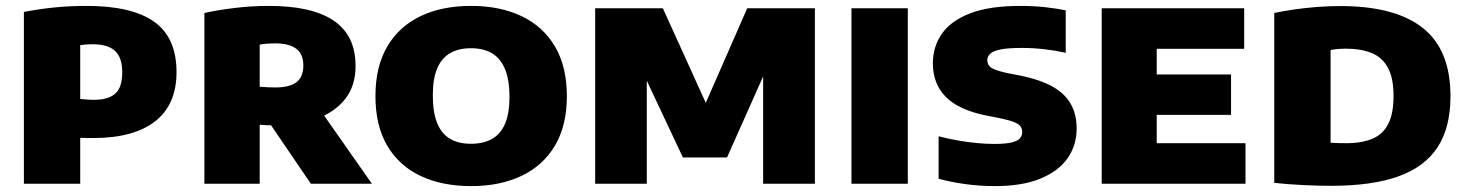

<svg xmlns="http://www.w3.org/2000/svg" viewBox="-20 -623 4972 651"><path d="M61 0V-582.5Q109.5 -592 162.5 -597.5Q215.5 -603 274 -603Q427 -603 502.8 -549.2Q578.5 -495.5 578.5 -378.5Q578.5 -268 505.8 -211.5Q433 -155 296.5 -155Q284.5 -155 273 -155.2Q261.5 -155.5 252 -155.5V0ZM298.5 -284.5Q347.5 -284.5 371 -305.8Q394.5 -327 394.5 -378Q394.5 -427.5 370.2 -450.2Q346 -473 293 -473Q282 -473 271.5 -472.2Q261 -471.5 252 -470V-287.5Q264 -286.5 274.8 -285.5Q285.5 -284.5 298.5 -284.5Z M673 0V-579Q720.5 -589.5 777.5 -596.2Q834.5 -603 891.5 -603Q1038 -603 1111.8 -552.8Q1185.5 -502.5 1185.5 -400Q1186 -333.5 1151.2 -288.5Q1116.5 -243.5 1055 -220.8Q993.5 -198 912 -198Q899 -198 886 -198.5Q873 -199 860.5 -200V0ZM1034 0 849.5 -271H1051L1241 0ZM913.5 -326.5Q961.5 -326.5 985 -344.2Q1008.5 -362 1008.5 -400.5Q1008.5 -440 984.2 -458Q960 -476 912.5 -476Q899.5 -476 885.8 -475Q872 -474 860.5 -471.5V-329Q875.5 -328 886.8 -327.2Q898 -326.5 913.5 -326.5Z M1577 8Q1479 8 1406 -26.5Q1333 -61 1293 -129Q1253 -197 1253 -297Q1253 -397 1293 -465.2Q1333 -533.5 1405.8 -568.2Q1478.5 -603 1577 -603Q1675.5 -603 1748.5 -568.2Q1821.5 -533.5 1861.8 -465.2Q1902 -397 1902 -297Q1902 -197.5 1861.8 -129.5Q1821.5 -61.5 1748.5 -26.8Q1675.5 8 1577 8ZM1577 -135.5Q1619.5 -135.5 1648.8 -152.2Q1678 -169 1692.8 -204.2Q1707.5 -239.5 1707.5 -294.5Q1707.5 -352 1692.2 -388.8Q1677 -425.5 1648 -442.5Q1619 -459.5 1577 -459.5Q1535.5 -459.5 1506.5 -443Q1477.5 -426.5 1462.5 -391.2Q1447.5 -356 1447.5 -300.5Q1447.5 -242 1462.2 -205.8Q1477 -169.5 1505.8 -152.5Q1534.5 -135.5 1577 -135.5Z M1998 0V-595H2227.5L2382.5 -253.5H2364L2513.5 -595H2743V0H2567.5V-434.5H2599L2445 -89H2295.5L2133 -434.5H2173V0Z M2867 0V-595H3058V0Z M3353.5 8Q3301.5 8 3251.5 1Q3201.5 -6 3162.5 -17V-161Q3192.5 -153 3226 -147Q3259.5 -141 3292 -138Q3324.5 -135 3351 -135Q3389.5 -135 3410 -140Q3430.5 -145 3438.2 -154Q3446 -163 3446 -175.5Q3446 -186 3440.5 -194Q3435 -202 3418.8 -208.8Q3402.5 -215.5 3371.5 -222L3323 -231.5Q3230 -250.5 3186.5 -294.8Q3143 -339 3143 -408.5Q3143 -464.5 3173.5 -508.5Q3204 -552.5 3269.5 -577.8Q3335 -603 3440.5 -603Q3482 -603 3522 -598.8Q3562 -594.5 3593.5 -588V-444Q3560 -451.5 3522 -456Q3484 -460.5 3445.5 -460.5Q3396.5 -460.5 3371 -455Q3345.5 -449.5 3336.5 -440Q3327.5 -430.5 3327.5 -419Q3327.5 -404 3339 -394.8Q3350.5 -385.5 3391.5 -376L3440.5 -366.5Q3506 -353 3548 -329.8Q3590 -306.5 3610.2 -271.2Q3630.5 -236 3630.5 -187Q3630.5 -130.5 3599.8 -86.5Q3569 -42.5 3507.2 -17.2Q3445.5 8 3353.5 8Z M3715.5 0V-595H4198.5V-457.5H3902V-137.5H4203V0ZM3827 -233.5V-370.5H4154V-233.5Z M4495.5 7Q4450 7 4397.8 4.5Q4345.5 2 4300.5 -3V-579Q4332.5 -586 4370.2 -591.2Q4408 -596.5 4447.5 -599.5Q4487 -602.5 4524 -602.5Q4710.5 -602.5 4804.2 -528.2Q4898 -454 4898 -297Q4898 -190 4853.8 -123Q4809.5 -56 4720 -24.5Q4630.5 7 4495.5 7ZM4544 -137.5Q4598 -137.5 4633.8 -152.8Q4669.5 -168 4687.2 -203.2Q4705 -238.5 4705 -298Q4705 -357 4686.5 -392.2Q4668 -427.5 4631.8 -442.8Q4595.5 -458 4543 -458Q4530.5 -458 4516.2 -456.8Q4502 -455.5 4491.5 -453.5V-139Q4506 -138 4519 -137.8Q4532 -137.5 4544 -137.5Z"/></svg>

Font: Encode Sans SC Condensed Thin ExtraBold
Style: Regular
Weight: 800
Version: Version 3.002